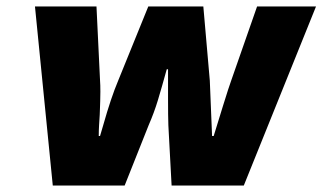

<svg xmlns="http://www.w3.org/2000/svg" viewBox="-20 -573 996 593"><path d="M88 -553H278L289 -324Q290 -312 290 -290Q290 -266 288 -218Q287 -202 286 -186Q285 -170 285 -153H289L299 -187Q323 -272 345 -324L438 -553H608L628 -324L631 -251L635 -153H640L669 -247Q688 -308 694 -324L774 -553H956L733 0H510L500 -186Q499 -214 499 -269V-359H495Q479 -301 467.5 -263Q456 -225 439 -186L365 0H143Z"/></svg>

Font: Nebula Sans Black
Style: Regular
Weight: 900
Italic angle: -9°
Designer: Paul D. Hunt for Adobe (as Source Sans)
Foundry: Nebula Entertainment & Broadcasting LLC
Version: Version 1.010